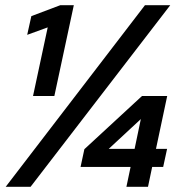

<svg xmlns="http://www.w3.org/2000/svg" viewBox="-20 -720 705 740"><path d="M467.2 0 483.3 -76.6H290.5L305.2 -145L527.3 -350H624.4L581.2 -146.3H624L608.9 -76.6H566.5L550.4 0ZM399.1 -146.3H498.8L522.8 -261.1ZM107.3 -350 163.9 -614.5 84.8 -585.7 100.8 -657.8 212.5 -700H264.5L189.5 -350ZM1.9 0 538.7 -700H636.2L97.8 0Z"/></svg>

Font: Red Hat Display
Style: Italic
Weight: 300
Italic angle: -12°
Designer: Pentagram, MCKL
Foundry: Pentagram, MCKL
Version: Version 1.023